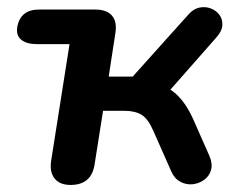

<svg xmlns="http://www.w3.org/2000/svg" viewBox="-20 -516 679 544"><path d="M180 8Q149 8 134.5 -10.5Q120 -29 125 -61L177 -391H84Q55 -391 40 -403.5Q25 -416 29 -440Q38 -489 91 -489H250Q282 -489 297 -472Q312 -455 307 -423L288 -299H356L514 -475Q528 -491 545 -494.5Q562 -498 577.5 -492Q593 -486 602 -473.5Q611 -461 610 -444.5Q609 -428 594 -411L447 -244L414 -279Q451 -275 479 -249.5Q507 -224 528 -177L573 -75Q583 -52 578 -34.5Q573 -17 558.5 -6.5Q544 4 526 6Q508 8 491 -1Q474 -10 465 -31L415 -144Q400 -179 381.5 -190.5Q363 -202 333 -202H272L248 -50Q239 8 180 8Z"/></svg>

Font: Nunito Variable Extra Light
Style: Italic
Weight: 200
Italic angle: -9°
Designer: Vernon Adams
Foundry: Vernon Adams
Version: Version 3.602